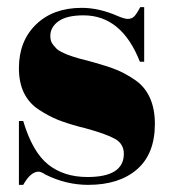

<svg xmlns="http://www.w3.org/2000/svg" viewBox="-20 -508 474 538"><path d="M33 10V-169H45Q71 -82 115 -47Q159 -12 225 -12Q327 -12 327 -77Q327 -105 302 -119Q277 -133 218 -149Q207 -152 202 -153Q165 -163 140.5 -173Q116 -183 88.5 -201Q61 -219 47 -248Q33 -277 33 -317Q33 -393 81 -439.5Q129 -486 209 -486Q258 -486 310 -463Q329 -455 338 -455Q349 -455 356 -462Q363 -469 373 -488H384V-335H372Q321 -465 214 -465Q167 -465 144 -448.5Q121 -432 121 -407Q121 -399 123 -393Q125 -387 130 -381Q135 -375 139 -371Q143 -367 152 -362.5Q161 -358 167 -355.5Q173 -353 185.5 -349Q198 -345 204 -343.5Q210 -342 225.5 -338Q241 -334 247 -332Q283 -322 307.5 -312Q332 -302 359 -283.5Q386 -265 400 -234Q414 -203 414 -161Q414 -77 364 -33.5Q314 10 227 10Q165 10 107 -19Q95 -27 88 -27Q66 -27 45 10Z"/></svg>

Font: Abril Fatface
Style: Regular
Weight: 400
Designer: Veronika Burian, Jos Scaglione
Foundry: TypeTogether
Version: Version 1.001